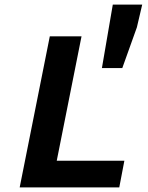

<svg xmlns="http://www.w3.org/2000/svg" viewBox="-20 -809 640 829"><path d="M65 0 195 -652H332L225 -115H517L495 0ZM420 -515 467 -789H594L571 -691L508 -515Z"/></svg>

Font: Source Code Pro ExtraLight
Style: Bold Italic
Weight: 700
Italic angle: -11°
Monospace: yes
Version: Version 1.016;hotconv 1.0.116;makeotfexe 2.5.65601